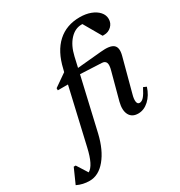

<svg xmlns="http://www.w3.org/2000/svg" viewBox="-428 -935 1261 1345"><g transform="rotate(-30 203.0 -263.0)"><path d="M-96 251Q-150 251 -197 228L-144 109H-128L-73 196Q-24 169 5 40L109 -410H27V-427L129 -498L135 -521Q164 -647 235.5 -712Q307 -777 415 -777Q464 -777 502.5 -762.5Q541 -748 563.5 -722.5Q586 -697 586 -665Q586 -631 561.5 -607.5Q537 -584 502 -584H490L408 -726Q405 -726 401 -726Q348 -726 306.5 -681Q265 -636 247 -558L228 -475L422 -493Q500 -501 527 -477.5Q554 -454 538 -394L467 -128Q456 -90 459.5 -68.5Q463 -47 480 -47Q498 -47 515 -66Q532 -85 555 -131L580 -120Q561 -60 521.5 -23.5Q482 13 435 13Q385 13 365 -24.5Q345 -62 361 -125L419 -341Q431 -383 423.5 -402Q416 -421 390 -422L218 -430L120 -6Q92 112 34.5 181.5Q-23 251 -96 251Z"/></g></svg>

Font: Platypi
Style: Italic
Weight: 400
Italic angle: -13°
Designer: David Sargent
Foundry: Bolt Cutter Type
Version: Version 1.200; ttfautohint (v1.8.4.7-5d5b)